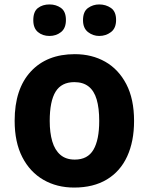

<svg xmlns="http://www.w3.org/2000/svg" viewBox="-20 -834 670 865"><path d="M314 11Q236 11 175.5 -24Q115 -59 80.5 -126Q46 -193 46 -290Q46 -433 118.5 -511.5Q191 -590 317 -590Q394 -590 454 -556Q514 -522 549 -455Q584 -388 584 -289Q584 -197 553 -129.5Q522 -62 461.5 -25.5Q401 11 314 11ZM317 -115Q375 -115 401 -159.5Q427 -204 427 -289Q427 -347 415.5 -386Q404 -425 379 -444.5Q354 -464 315 -464Q257 -464 230.5 -421Q204 -378 204 -289Q204 -236 215.5 -197Q227 -158 252 -136.5Q277 -115 317 -115ZM427 -672Q399 -672 376.5 -689.5Q354 -707 354 -743Q354 -782 376.5 -798Q399 -814 427 -814Q457 -814 480 -798Q503 -782 503 -744Q503 -707 480 -689.5Q457 -672 427 -672ZM203 -672Q172 -672 151 -689.5Q130 -707 130 -743Q130 -782 151 -798Q172 -814 203 -814Q233 -814 255 -798Q277 -782 277 -744Q277 -707 255 -689.5Q233 -672 203 -672Z"/></svg>

Font: Menbere
Style: Regular
Weight: 400
Designer: Aleme Tadesse
Foundry: Sorkin Type Co
Version: Version 1.000